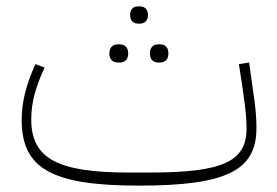

<svg xmlns="http://www.w3.org/2000/svg" viewBox="-20 -570 869 602"><path d="M476 -374H482C497 -374 508 -383 508 -402C508 -422 497 -431 482 -431H476C461 -431 450 -422 450 -402C450 -383 461 -374 476 -374ZM350 -374H355C371 -374 382 -383 382 -402C382 -422 371 -431 355 -431H350C334 -431 323 -422 323 -402C323 -383 334 -374 350 -374ZM413 -496H419C433 -496 444 -505 444 -523C444 -541 433 -550 419 -550H413C398 -550 388 -541 388 -523C388 -505 398 -496 413 -496ZM416 12C689 12 784 -35 784 -168C784 -197 783 -225 772 -296L761 -374L729 -369L741 -291C752 -216 753 -189 753 -167C753 -63 678 -29 448 -29H384C160 -29 78 -73 78 -196C78 -247 91 -297 120 -358L91 -369C62 -305 48 -250 48 -194C48 -41 143 12 416 12Z"/></svg>

Font: IBM Plex Arabic ExtraLight
Style: Regular
Weight: 200
Designer: Mike Abbink, Paul van der Laan, Pieter van Rosmalen, Wael Morcos, Khajak Apelian
Foundry: Bold Monday
Version: Version 1.0